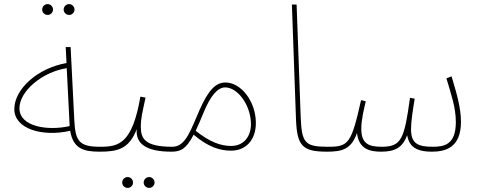

<svg xmlns="http://www.w3.org/2000/svg" viewBox="-20 -736 2359 938"><path d="M318 -663C332 -663 344 -675 344 -689C344 -704 332 -716 318 -716C303 -716 291 -704 291 -689C291 -675 303 -663 318 -663ZM213 -663C227 -663 239 -675 239 -689C239 -704 227 -716 213 -716C198 -716 186 -704 186 -689C186 -675 198 -663 213 -663Z M466 5C474 5 480 -2 480 -8C480 -14 477 -19 469 -19C367 -19 348 -46 343 -149L325 -506H301L305 -428C162 -403 50 -300 50 -203C50 -106 187 -66 323 -97C337 -9 390 5 466 5ZM75 -207C75 -291 186 -384 306 -403L320 -127V-120C215 -96 75 -116 75 -207Z M709 182C723 182 735 170 735 156C735 141 723 129 709 129C694 129 682 141 682 156C682 170 694 182 709 182ZM604 182C618 182 630 170 630 156C630 141 618 129 604 129C589 129 577 141 577 156C577 170 589 182 604 182Z M466 5C552 5 610 -6 648 -105C642 -35 692 5 818 5C826 5 832 -2 832 -8C832 -14 829 -19 821 -19C685 -19 668 -61 668 -117C668 -161 676 -187 691 -259L666 -264C626 -34 561 -19 470 -19Z M818 5C864 5 890 -9 926 -78C1000 -15 1058 0 1109 0C1181 0 1230 -52 1230 -135C1230 -239 1159 -333 1081 -333C1034 -333 998 -296 955 -199C912 -102 888 -19 822 -19ZM975 -187C1007 -265 1042 -309 1080 -309C1142 -309 1206 -221 1206 -129C1206 -74 1175 -23 1109 -23C1060 -23 1006 -41 936 -97C948 -122 960 -151 975 -187Z M1578 5C1586 5 1592 -2 1592 -8C1592 -14 1589 -19 1581 -19C1469 -19 1454 -38 1449 -165L1429 -714H1406L1426 -154C1431 -23 1457 5 1578 5Z M1578 5C1652 5 1696 -7 1724 -86C1733 -8 1786 5 1842 5C1913 5 1947 -17 1969 -75C1978 -31 1999 5 2090 5C2157 5 2232 -15 2232 -141C2232 -213 2208 -289 2186 -363L2161 -353C2182 -281 2207 -213 2207 -140C2207 -28 2149 -19 2094 -19C2022 -19 1988 -34 1988 -105C1988 -142 1997 -200 2006 -254L1983 -258C1955 -55 1941 -19 1844 -19C1780 -19 1745 -35 1745 -107C1745 -152 1759 -207 1767 -241L1744 -247C1696 -33 1683 -19 1582 -19Z"/></svg>

Font: Noto Sans Arabic Thin
Style: Regular
Weight: 100
Designer: Monotype Design Team, Nadine Chahine, Nizar Qandah and Khaled Hosny
Foundry: Monotype Imaging Inc.
Version: Version 2.012